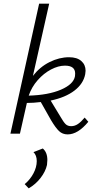

<svg xmlns="http://www.w3.org/2000/svg" viewBox="-20 -731 526 1050"><path d="M463 -65Q406 4 350 4Q322 4 303 -14Q284 -32 259 -74L203 -173Q163 -168 127 -168L89 0H37L194 -711H249L160 -316Q198 -365 251 -391.5Q304 -418 358 -418Q401 -418 424.5 -397.5Q448 -377 448 -344Q448 -339 446 -325Q436 -273 387 -235.5Q338 -198 257 -181L311 -92Q327 -64 338.5 -52.5Q350 -41 369 -41Q389 -41 406.5 -53Q424 -65 443 -88ZM137 -208Q244 -211 313 -240.5Q382 -270 390 -314Q391 -319 391 -329Q391 -372 335 -372Q299 -372 259 -351Q219 -330 186 -292.5Q153 -255 137 -208ZM115 276Q145 251 163 217Q181 183 181 150Q181 118 163 101L214 81Q239 102 239 144Q239 153 237 171Q229 207 202 242Q175 277 137 299Z"/></svg>

Font: Ysabeau Semilight
Style: Italic
Weight: 300
Italic angle: -12°
Designer: Christian Thalmann (Catharsis Fonts)
Version: Version 0.003